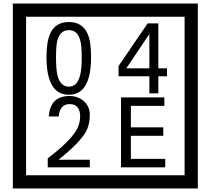

<svg xmlns="http://www.w3.org/2000/svg" viewBox="-20 -980 1195 1090"><path d="M1103 90H53V-960H1103ZM1028 15V-885H128V15ZM497 -656Q497 -442 371 -442Q244 -442 244 -656Q244 -744 265 -789Q294 -855 371 -855Q448 -855 477 -789Q497 -745 497 -656ZM444 -656Q444 -723 435 -752Q420 -809 371 -809Q322 -809 306 -752Q298 -723 298 -656Q298 -587 306 -553Q322 -488 371 -488Q419 -488 435 -554Q444 -587 444 -656ZM928 -547H879V-450H828V-547H653V-605L818 -847H879V-592H928ZM828 -592V-787L697 -592ZM490 -30H251V-81Q372 -173 412 -238Q435 -276 435 -319Q435 -389 375 -389Q320 -389 313 -319H257Q265 -435 375 -435Q423 -435 456.5 -405Q490 -375 490 -327Q490 -271 466 -229Q428 -165 312 -73H490ZM918 -30H667V-427H913V-379H723V-257H907V-209H723V-78H918Z"/></svg>

Font: Unicode BMP Fallback SIL
Style: Regular
Weight: 400
Foundry: NRSI, SIL International
Version: Version 5.1 Based on Unicode 5.1